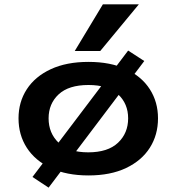

<svg xmlns="http://www.w3.org/2000/svg" viewBox="-20 -795 811 881"><path d="M386 10Q285 10 213 -24Q141 -58 103 -117Q65 -176 65 -252Q65 -327 103 -385.5Q141 -444 213 -477.5Q285 -511 386 -511Q487 -511 558.5 -477.5Q630 -444 667.5 -385.5Q705 -327 705 -252Q705 -176 667.5 -117Q630 -58 558.5 -24Q487 10 386 10ZM385 -96Q475 -96 521.5 -140Q568 -184 568 -252Q568 -319 522 -362Q476 -405 386 -405Q295 -405 249 -362Q203 -319 203 -252Q203 -184 249 -140Q295 -96 385 -96ZM203 66 129 17 568 -563 642 -515ZM323 -561 452 -775H617L440 -561Z"/></svg>

Font: Nunito Sans 7pt Expanded
Style: Bold
Weight: 700
Width: 7
Designer: Vernon Adams
Foundry: Vernon Adams
Version: Version 3.101;gftools[0.9.27]